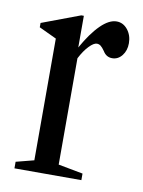

<svg xmlns="http://www.w3.org/2000/svg" viewBox="-67 -584 471 633"><g transform="rotate(10 168.5 -268.0)"><path d="M25 0V-22L85 -37.5V-445L26.5 -472.5V-487L154.5 -535H163V-429Q191.5 -480 219.8 -507.8Q248 -535.5 273 -535.5Q295 -535.5 310 -516.8Q325 -498 325 -471.5Q325 -447 311.8 -430.2Q298.5 -413.5 279 -413.5Q259 -413.5 248 -432Q240 -443.5 234.2 -447.8Q228.5 -452 221.5 -452Q211 -452 195.8 -436.2Q180.5 -420.5 166.5 -393.5V-37.5L249 -22V0Z"/></g></svg>

Font: Libre Caslon Condensed
Style: Regular
Weight: 400
Designer: Pablo Impallari, Rodrigo Fuenzalida, Katja Schimmel, Ertekin Erdin
Foundry: Pablo Impallari, Rodrigo Fuenzalida
Version: Version 2.000; ttfautohint (v1.8.4.7-5d5b);gftools[0.9.33]